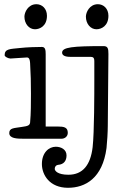

<svg xmlns="http://www.w3.org/2000/svg" viewBox="-20 -659 595 912"><path d="M197 -401C197 -422 195 -436 179 -436C159 -436 109 -435 75 -431C29 -426 2 -428 2 -397C2 -389 20 -381 30 -381C40 -381 97 -386 108 -386C119 -386 122 -375 123 -359C126 -309 127 -264 127 -213C127 -174 127 -119 123 -77C121 -63 112 -60 83 -56C47 -50 24 -52 24 -27C24 -1 61 0 93 0H272C288 0 302 -11 302 -28C302 -55 283 -58 254 -58H197ZM96 -580C96 -546 118 -520 146 -520C170 -520 203 -536 203 -584C203 -618 180 -639 153 -639C113 -639 96 -600 96 -580ZM296 79C296 51 270 38 245 38C212 38 179 66 179 120C179 172 216 233 303 233C385 233 467 188 486 44C489 18 492 -34 492 -61C492 -90 495 -372 495 -402C495 -427 493 -440 472 -440C326 -440 275 -435 275 -409C275 -397 287 -389 313 -389H403C420 -389 428 -389 428 -368V-278C428 -221 428 -30 420 40C410 125 373 171 305 171C253 171 240 152 240 143C240 133 246 125 256 124C283 122 296 105 296 79ZM388 -580C388 -546 410 -520 438 -520C462 -520 495 -536 495 -584C495 -618 472 -639 445 -639C405 -639 388 -600 388 -580Z"/></svg>

Font: Life Savers
Style: Bold
Weight: 700
Designer: Pablo Impallari, Rodrigo Fuenzalida, Brenda Gallo
Foundry: Pablo Impallari, Rodrigo Fuenzalida, Brenda Gallo
Version: Version 3.000